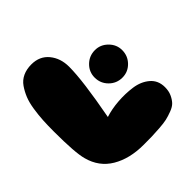

<svg xmlns="http://www.w3.org/2000/svg" viewBox="-186 -843 986 986"><g transform="rotate(-45 307.5 -350.0)"><path d="M303 0Q342 0 362.5 -0.5Q383 -1 419 -3.5Q455 -6 474.5 -10.5Q494 -15 519.5 -24.5Q545 -34 558 -48Q571 -62 580.5 -83Q590 -104 590 -132Q590 -181 556 -210Q522 -239 471.5 -246Q421 -253 369 -249Q317 -245 274 -231Q316 -454 316 -554Q316 -616 281.5 -658Q247 -700 187 -700Q152 -700 125 -687.5Q98 -675 81 -650.5Q64 -626 52.5 -597.5Q41 -569 35 -529.5Q29 -490 27 -454.5Q25 -419 25 -374Q25 -220 40 -166Q62 -83 132 -41.5Q202 0 303 0ZM470 -321Q511 -321 540 -350.5Q569 -380 569 -422Q569 -462 539.5 -491.5Q510 -521 470 -521Q428 -521 398.5 -492Q369 -463 369 -422Q369 -380 398.5 -350.5Q428 -321 470 -321Z"/></g></svg>

Font: Cherry Bomb
Style: Regular
Weight: 400
Designer: satsuyako
Foundry: satsuyako
Version: Version 4.0